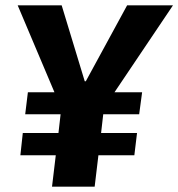

<svg xmlns="http://www.w3.org/2000/svg" viewBox="-20 -696 665 716"><path d="M625 -676H454L300 -393H296L210 -676H46L183 -352H84L74 -270H206L198 -200H65L56 -117H188L174 0H333L347 -117H481L491 -200H357L365 -270H499L510 -352H407Z"/></svg>

Font: Fira Sans OT
Style: Bold Italic
Weight: 700
Italic angle: -8°
Designer: Carrois Corporate & Edenspiekermann
Foundry: Carrois Corporate GbR & Edenspiekermann AG
Version: Version 2.001